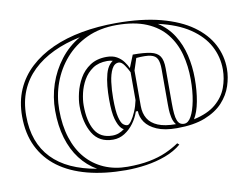

<svg xmlns="http://www.w3.org/2000/svg" viewBox="-77 -715 1207 927"><g transform="rotate(-10 527.0 -252.0)"><path d="M545 -606Q671 -606 763.5 -581.5Q856 -557 916 -514Q976 -471 1005 -415Q1034 -359 1034 -296Q1034 -255 1020 -212.5Q1006 -170 973.5 -134.5Q941 -99 885.5 -77Q830 -55 747 -55Q687 -55 649 -71.5Q611 -88 593 -114Q575 -140 575 -169H565Q555 -139 536 -113Q517 -87 491 -70.5Q465 -54 434 -54Q366 -54 334 -107Q302 -160 302 -242Q302 -270 310.5 -306Q319 -342 338 -375.5Q357 -409 390 -431Q423 -453 471 -453Q501 -453 521 -441.5Q541 -430 553.5 -413Q566 -396 573 -380L598 -442Q654 -442 685.5 -435Q717 -428 730 -408.5Q743 -389 743 -349V-178Q743 -148 745 -127Q747 -106 752 -93.5Q757 -81 765 -75.5Q773 -70 785 -70Q805 -70 820 -97Q835 -124 844 -171Q853 -218 853 -276Q853 -342 837.5 -399.5Q822 -457 786.5 -501.5Q751 -546 691.5 -571Q632 -596 545 -596Q463 -596 399.5 -566.5Q336 -537 292 -486.5Q248 -436 225 -372.5Q202 -309 202 -240Q202 -164 221.5 -103Q241 -42 277.5 0Q314 42 365.5 64.5Q417 87 480 87Q541 87 587.5 78Q634 69 670 53Q706 37 735 17L744 25Q711 53 665.5 70Q620 87 569.5 94.5Q519 102 470 102Q365 102 281.5 80Q198 58 140 15Q82 -28 51 -92Q20 -156 20 -240Q20 -313 45.5 -371.5Q71 -430 118.5 -474Q166 -518 231 -547.5Q296 -577 375.5 -591.5Q455 -606 545 -606ZM514 -111Q522 -111 533.5 -127Q545 -143 556 -168.5Q567 -194 573 -223V-360Q565 -377 551.5 -396.5Q538 -416 524 -416Q503 -416 490.5 -392Q478 -368 473 -330Q468 -292 468 -250Q468 -188 475.5 -158Q483 -128 493.5 -119.5Q504 -111 514 -111ZM593 -365V-191Q593 -155 608.5 -129Q624 -103 657.5 -89Q691 -75 745 -75Q733 -90 728.5 -111Q724 -132 723.5 -151Q723 -170 723 -178V-349Q723 -382 714.5 -399Q706 -416 682.5 -421.5Q659 -427 612 -423L595 -371ZM322 -242Q322 -164 348.5 -119Q375 -74 434 -74Q451 -74 465.5 -79.5Q480 -85 493 -95Q489 -97 486 -99Q483 -101 480 -105Q467 -119 457.5 -151.5Q448 -184 448 -250Q448 -282 451 -314Q454 -346 461.5 -373Q469 -400 483 -416Q487 -420 490.5 -423.5Q494 -427 498 -429Q492 -431 485.5 -432Q479 -433 471 -433Q428 -433 399.5 -413.5Q371 -394 354 -364Q337 -334 329.5 -301.5Q322 -269 322 -242ZM835 -83Q904 -98 943 -131Q982 -164 998 -207.5Q1014 -251 1014 -296Q1014 -358 985.5 -411.5Q957 -465 897 -505.5Q837 -546 743 -567Q790 -537 818.5 -491.5Q847 -446 860 -391Q873 -336 873 -276Q873 -216 863.5 -165Q854 -114 835 -83ZM361 -569Q288 -554 229 -526Q170 -498 127.5 -457Q85 -416 62.5 -362Q40 -308 40 -240Q40 -174 59 -121.5Q78 -69 115.5 -30Q153 9 207.5 34Q262 59 333 71Q286 44 252 -0.5Q218 -45 200 -105.5Q182 -166 182 -240Q182 -307 203 -369.5Q224 -432 264 -484Q304 -536 361 -569Z"/></g></svg>

Font: Kalnia Glaze Thin
Style: Regular
Weight: 100
Version: Version 1.110